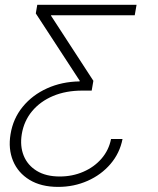

<svg xmlns="http://www.w3.org/2000/svg" viewBox="-20 -562 637 775"><path d="M214.8 192.4Q146 192.4 99.4 164.1Q52.7 135.7 32.7 87.4Q12.7 39.1 22.5 -20Q32.7 -83.5 71.8 -131.1Q110.8 -178.7 170.4 -205.6Q230 -232.4 301.3 -233.4L302.2 -235.4L124.5 -507.8L130.4 -542.5H531.2L523.9 -500.5H186V-498.5L356.9 -235.8L350.1 -196.3H312Q246.1 -196.3 194.3 -174.6Q142.6 -152.8 109.6 -113.3Q76.7 -73.7 67.9 -20.5Q60.1 27.8 75.7 66.4Q91.3 105 128.4 127.7Q165.5 150.4 221.2 150.4Q272.5 150.4 316.4 131.3Q360.4 112.3 389.9 78.1Q419.4 43.9 428.2 -1H474.6Q463.4 56.2 426 99.9Q388.7 143.6 333.5 168Q278.3 192.4 214.8 192.4Z"/></svg>

Font: Inter 16pt ExtraLight
Style: Italic
Weight: 250
Italic angle: -9.3988°
Version: Version 4.001;git-66647c0bb